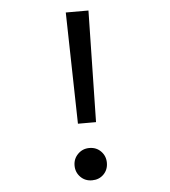

<svg xmlns="http://www.w3.org/2000/svg" viewBox="-51 -735 702 793"><g transform="rotate(-5 300.0 -339.0)"><path d="M345 -689 336 -227H261L251 -689ZM299 -123Q328 -123 347 -103.5Q366 -84 366 -56Q366 -27 347 -8Q328 11 299 11Q270 11 251 -8.5Q232 -28 232 -56Q232 -84 251.5 -103.5Q271 -123 299 -123Z"/></g></svg>

Font: Fira Mono
Style: Regular
Weight: 400
Designer: Carrois Corporate & Edenspiekermann AG
Foundry: Carrois Corporate GbR & Edenspiekermann AG
Version: Version 3.206;PS 003.206;hotconv 1.0.70;makeotf.lib2.5.58329